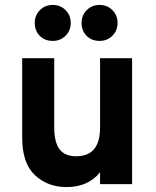

<svg xmlns="http://www.w3.org/2000/svg" viewBox="-20 -747 631 779"><path d="M194 -581Q162 -581 141.5 -601.5Q121 -622 121 -654Q121 -685 142 -706Q163 -727 194 -727Q225 -727 246 -706Q267 -685 267 -654Q267 -623 246 -602Q225 -581 194 -581ZM384 -581Q352 -581 331.5 -601.5Q311 -622 311 -654Q311 -685 332 -706Q353 -727 384 -727Q415 -727 436 -706Q457 -685 457 -654Q457 -623 436 -602Q415 -581 384 -581ZM386 -48Q338 12 249 12Q174 12 122 -36Q70 -84 70 -189V-511H200V-231Q200 -170 221.5 -141.5Q243 -113 289 -113Q386 -113 386 -229V-511H516V0H386Z"/></svg>

Font: OVRPSS Recut ExtraBold
Style: Regular
Weight: 800
Designer: Giant Group
Foundry: Giant Group
Version: Version 1.001;hotconv 1.0.109;makeotfexe 2.5.65596